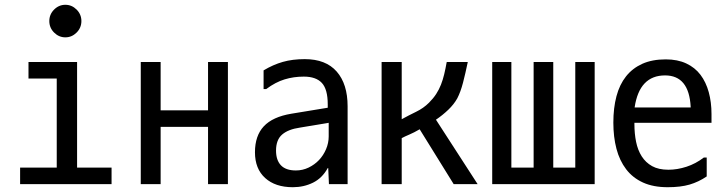

<svg xmlns="http://www.w3.org/2000/svg" viewBox="-20 -785 3040 802"><path d="M302 -526V-85H446V-16H64V-85H217V-457H99V-526ZM186 -697Q186 -725 206 -745Q226 -765 253 -765Q280 -765 300 -745Q320 -725 320 -697Q320 -669 300 -649Q280 -629 253 -629Q226 -629 206 -649Q186 -669 186 -697Z M932 -526V-16H849V-255H651V-16H568V-526H651V-324H849V-526Z M1353 -215V-272L1233 -252Q1184 -245 1158.5 -223Q1133 -201 1133 -156Q1133 -116 1153.5 -94.5Q1174 -73 1216 -73Q1244 -73 1269 -85Q1294 -97 1312.5 -116.5Q1331 -136 1342 -162Q1353 -188 1353 -215ZM1081 -413V-491Q1121 -515 1161.5 -526.5Q1202 -538 1253 -538Q1341 -538 1386.5 -486Q1432 -434 1432 -341V-16H1354L1351 -83H1349Q1326 -41 1287.5 -22Q1249 -3 1203 -3Q1130 -3 1087.5 -41.5Q1045 -80 1045 -149Q1045 -218 1082 -257.5Q1119 -297 1197 -310L1349 -335V-349Q1349 -412 1324.5 -438.5Q1300 -465 1249 -465Q1207 -465 1169 -453.5Q1131 -442 1092 -413Z M1875 -16 1733 -245Q1709 -231 1690 -223Q1671 -215 1658 -208V-16H1574V-526H1658V-287Q1687 -303 1718 -318Q1749 -333 1772 -356Q1790 -374 1802 -392.5Q1814 -411 1822 -431.5Q1830 -452 1835.5 -475Q1841 -498 1846 -526H1934Q1924 -478 1914 -439.5Q1904 -401 1890 -374Q1876 -349 1852.5 -326.5Q1829 -304 1801 -285L1975 -16Z M2036 -526H2116V-85H2209V-526H2291V-85H2383V-526H2464V-16H2036Z M2631 -336H2865V-339Q2858 -470 2758 -470Q2651 -470 2631 -337ZM2761 -537Q2810 -537 2846.5 -520Q2883 -503 2906 -472.5Q2929 -442 2940.5 -400Q2952 -358 2952 -309V-272H2630V-267Q2630 -227 2637 -192.5Q2644 -158 2660.5 -132Q2677 -106 2704 -91Q2731 -76 2772 -76Q2809 -76 2847.5 -88.5Q2886 -101 2920 -127H2932V-48Q2898 -25 2860.5 -14Q2823 -3 2769 -3Q2709 -3 2666 -22.5Q2623 -42 2595.5 -78Q2568 -114 2555 -163.5Q2542 -213 2542 -273Q2542 -334 2555 -383Q2568 -432 2595 -466Q2622 -500 2663 -518.5Q2704 -537 2761 -537Z"/></svg>

Font: D2Coding ligature
Style: Regular
Weight: 400
Monospace: yes
Designer: Yong-Rak Park; Jeong-Hwan Yoon; Sang-Min Lee;
Foundry: NHN Corporation
Version: Version 1.3.2; Build 20180524